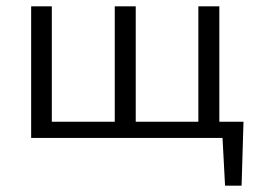

<svg xmlns="http://www.w3.org/2000/svg" viewBox="-20 -434 807 604"><path d="M78 -414H143V-51H341V-414H407V-51H604V-414H670V-51H746L740 150H688L680 0H78Z"/></svg>

Font: LXGW Bright GB
Style: Regular
Weight: 400
Designer: Christian Thalmann (Catharsis Fonts)
Foundry: LXGW / Christian Thalmann (Catharsis Fonts) / Fontworks Inc.
Version: Version 5.510